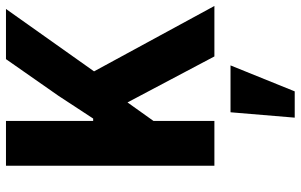

<svg xmlns="http://www.w3.org/2000/svg" viewBox="-202 -536 1007 643"><g transform="rotate(-90 301.5 -214.5)"><path d="M280 -291 218 -204V0H68V-698H218V-406H226L302 -522L425 -698H593L384 -403L603 0H434ZM247 54H404L317 269H229Z"/></g></svg>

Font: iA Writer Quattro V
Style: Regular
Weight: 400
Designer: Mike Abbink, Paul van der Laan, Pieter van Rosmalen, Oliver Reichenstein
Foundry: Information Architects Inc.
Version: Version 2.000